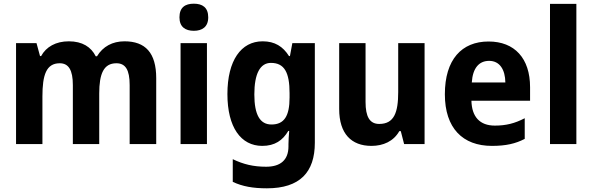

<svg xmlns="http://www.w3.org/2000/svg" viewBox="-20 -781 3212 1041"><path d="M655 -557C590 -557 538 -529 506 -476H499C474 -526 427 -557 353 -557C283 -557 230 -527 203 -477H197L178 -547H67V0H210V-258C210 -375 231 -438 304 -438C352 -438 375 -401 375 -320V0H518V-274C518 -381 542 -438 611 -438C660 -438 683 -403 683 -320V0H827V-357C827 -495 768 -557 655 -557Z M1031 -761C984 -761 953 -741 953 -687C953 -635 985 -614 1031 -614C1076 -614 1109 -635 1109 -687C1109 -741 1077 -761 1031 -761ZM1102 -547H959V0H1102Z M1404 -557C1287 -557 1213 -453 1213 -271C1213 -91 1286 10 1402 10C1470 10 1513 -20 1543 -71H1548C1546 -49 1544 -18 1544 1V13C1544 87 1500 123 1423 123C1354 123 1300 110 1242 82V205C1295 230 1352 240 1427 240C1606 240 1687 153 1687 -7V-547H1565L1552 -477H1547C1514 -529 1470 -557 1404 -557ZM1449 -440C1522 -440 1550 -388 1550 -276V-252C1550 -152 1521 -106 1452 -106C1390 -106 1359 -158 1359 -269C1359 -381 1390 -440 1449 -440Z M2282 -547H2139V-282C2139 -171 2117 -109 2036 -109C1984 -109 1962 -149 1962 -228V-547H1819V-190C1819 -56 1885 10 1994 10C2058 10 2114 -15 2145 -70H2153L2171 0H2282Z M2629 -556C2483 -556 2392 -458 2392 -270C2392 -86 2489 10 2647 10C2723 10 2775 -2 2825 -28V-140C2771 -112 2724 -100 2663 -100C2581 -100 2538 -148 2536 -235H2854V-308C2854 -465 2770 -556 2629 -556ZM2632 -451C2690 -451 2719 -403 2720 -334H2538C2543 -413 2578 -451 2632 -451Z M3105 0V-760H2962V0Z"/></svg>

Font: Noto Sans Georgian SemiCondensed Bold
Style: Regular
Weight: 700
Width: 4
Designer: Monotype Design Team, Akaki Razmadze
Foundry: Google LLC
Version: Version 2.005